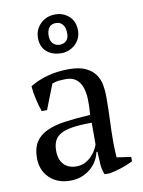

<svg xmlns="http://www.w3.org/2000/svg" viewBox="-88 -841 681 914"><g transform="rotate(-10 252.5 -384.0)"><path d="M39 0ZM410 -131Q410 -109 411 -93Q412 -77 413 -59L482 -49V-28Q457 -15 426.5 -5Q396 5 368 10H343Q333 -13 331 -40.5Q329 -68 328 -101H323Q319 -81 307.5 -60.5Q296 -40 277.5 -24Q259 -8 234 2Q209 12 177 12Q116 12 77.5 -25Q39 -62 39 -122Q39 -168 57.5 -197.5Q76 -227 112 -244Q148 -261 201 -268.5Q254 -276 324 -280Q328 -323 326.5 -357.5Q325 -392 315.5 -416.5Q306 -441 287.5 -454.5Q269 -468 239 -468Q225 -468 207.5 -466.5Q190 -465 173 -458L126 -338H100Q90 -368 82.5 -400Q75 -432 73 -463Q111 -486 157.5 -499Q204 -512 261 -512Q312 -512 342.5 -497.5Q373 -483 389 -460Q405 -437 410 -409Q415 -381 415 -353Q415 -293 412.5 -237.5Q410 -182 410 -131ZM217 -50Q242 -50 261 -60Q280 -70 293 -84Q306 -98 314 -112.5Q322 -127 325 -137V-242Q267 -242 230 -236Q193 -230 172 -217Q151 -204 143 -184.5Q135 -165 135 -140Q135 -97 157 -73.5Q179 -50 217 -50ZM143 -683Q143 -724 171.5 -752Q200 -780 243 -780Q282 -780 309.5 -755Q337 -730 337 -686Q337 -665 329 -648Q321 -631 308 -619Q295 -607 277.5 -600Q260 -593 242 -593Q197 -593 170 -617Q143 -641 143 -683ZM195 -685Q195 -659 208.5 -646.5Q222 -634 239 -634Q259 -634 271.5 -645.5Q284 -657 284 -682Q284 -709 272 -724Q260 -739 240 -739Q216 -739 205.5 -724Q195 -709 195 -685Z"/></g></svg>

Font: PT Serif
Style: Regular
Weight: 400
Designer: A.Korolkova, O.Umpeleva, V.Yefimov
Foundry: ParaType Ltd
Version: Version 1.000W OFL; ttfautohint (v1.6)